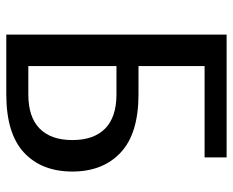

<svg xmlns="http://www.w3.org/2000/svg" viewBox="-85 -655 740 610"><g transform="rotate(90 285.0 -350.0)"><path d="M280 -420Q404 -420 464.5 -363.5Q525 -307 525 -210Q525 -112 464.5 -56Q404 0 280 0H90V-700H480V-630H190V-420ZM190 -350V-70H280Q352 -70 388.5 -106Q425 -142 425 -210Q425 -278 388.5 -314Q352 -350 280 -350Z"/></g></svg>

Font: Scada
Style: Regular
Weight: 400
Designer: Jovanny Lemonad
Foundry: Jovanny Lemonad
Version: Version 3.005; ttfautohint (v0.91) -l 8 -r 50 -G 200 -x 0 -w